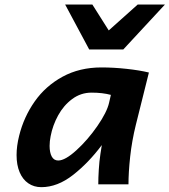

<svg xmlns="http://www.w3.org/2000/svg" viewBox="-20 -793 729 826"><path d="M412.1 -131.3 418 -168.9Q361.3 -92.8 294.2 -40.3Q227.1 12.2 157.7 12.2Q126 12.2 101.8 -4.4Q77.6 -21 64.5 -52Q51.3 -83 51.3 -126Q51.3 -165 62.5 -209.5Q82.5 -290 129.2 -356.4Q175.8 -422.9 249 -462.9Q322.3 -502.9 416.5 -502.9Q468.8 -502.9 524.7 -496.8Q580.6 -490.7 620.6 -481L564.5 -256.3Q547.4 -187 540 -118.9Q532.7 -50.8 532.7 0H402.8Q402.8 -27.3 405 -63.2Q407.2 -99.1 412.1 -131.3ZM374 -394.5Q327.6 -394.5 290.5 -366.9Q253.4 -339.4 230 -296.4Q206.5 -253.4 197.8 -207Q193.4 -185.1 193.4 -165.5Q193.4 -136.7 202.6 -119.6Q211.9 -102.5 230.5 -102.5Q260.3 -102.5 308.8 -146.7Q357.4 -190.9 398.7 -250.5Q439.9 -310.1 449.2 -350.6L457 -384.8Q420.9 -394.5 374 -394.5ZM689.5 -773.4 510.3 -580.1H363.8L260.3 -773.4H377.4L447.8 -662.1L572.3 -773.4Z"/></svg>

Font: Lesson One
Style: Bold Italic
Weight: 700
Italic angle: -14°
Designer: But Ko, Victor Gaultney, Annie Olsen, Julie Remington, Don Collingsworth, Eric Hays, Becca Hirsbrunner
Version: Version 1.100